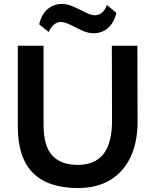

<svg xmlns="http://www.w3.org/2000/svg" viewBox="-20 -941 785 970"><path d="M545 -710H674L675 -332Q676 -226 640.5 -149.5Q605 -73 537.5 -32Q470 9 375 9Q223 9 146.5 -67.5Q70 -144 70 -301V-710H200V-311Q200 -204 243.5 -156Q287 -108 373 -108Q460 -108 503.5 -164Q547 -220 546 -338ZM452 -773Q425 -773 394.5 -787Q364 -801 335.5 -815.5Q307 -830 286 -830Q269 -830 252.5 -816.5Q236 -803 226 -779L178 -818Q190 -869 220.5 -895Q251 -921 294 -921Q321 -921 352 -907Q383 -893 411.5 -878.5Q440 -864 460 -864Q479 -864 495 -877Q511 -890 520 -916L568 -876Q556 -826 525.5 -799.5Q495 -773 452 -773Z"/></svg>

Font: Livvic SemiBold
Style: Regular
Weight: 600
Designer: Jacques Le Bailly, Baron von Fonthausen
Version: Version 1.001; ttfautohint (v1.8.2)